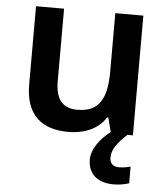

<svg xmlns="http://www.w3.org/2000/svg" viewBox="-54 -590 746 866"><g transform="rotate(5 319.0 -157.0)"><path d="M468 109C468 72 490 43 535 0H560V-542H433V-278C433 -158 401 -93 300 -93C232 -93 201 -133 201 -214V-542H74V-188C74 -50 147 10 268 10C337 10 402 -14 437 -70H443L459 -6C410 32 376 79 376 126C376 190 419 228 492 228C521 228 542 223 562 217V141C550 145 531 149 510 149C484 149 468 136 468 109Z"/></g></svg>

Font: Noto Sans Myanmar UI SemiBold
Style: Regular
Weight: 600
Designer: Monotype Design Team
Foundry: Monotype Imaging Inc.
Version: Version 2.103